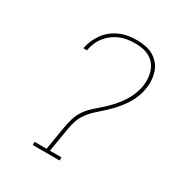

<svg xmlns="http://www.w3.org/2000/svg" viewBox="-173 -871 946 998"><g transform="rotate(30 300.0 -371.5)"><path d="M165 0V-19H237L260 -159Q265 -187 273 -215Q281 -243 297.5 -268Q314 -293 336.5 -313.5Q359 -334 382 -354Q405 -374 425.5 -396.5Q446 -419 463 -443.5Q480 -468 491.5 -495.5Q503 -523 508 -551Q512 -574 510.5 -597Q509 -620 502 -640.5Q495 -661 481.5 -678Q468 -695 448.5 -705.5Q429 -716 407 -720Q385 -724 362 -724Q340 -724 317.5 -720.5Q295 -717 274 -708.5Q253 -700 233.5 -685.5Q214 -671 199.5 -652.5Q185 -634 176 -612.5Q167 -591 163 -569V-567H142V-569Q146 -593 156.5 -617Q167 -641 182.5 -662Q198 -683 219 -699Q240 -715 263.5 -725Q287 -735 312.5 -739Q338 -743 362 -743Q388 -743 413 -738.5Q438 -734 459.5 -722Q481 -710 497 -691.5Q513 -673 521 -649.5Q529 -626 531 -600.5Q533 -575 528 -548Q524 -520 513 -493Q502 -466 485 -440.5Q468 -415 448 -392.5Q428 -370 405.5 -349.5Q383 -329 360.5 -309Q338 -289 320 -264.5Q302 -240 293 -212Q284 -184 280 -156L257 -19H326V0Z"/></g></svg>

Font: Iosevka Etoile Thin
Style: Italic
Weight: 100
Italic angle: -9°
Designer: Belleve Invis
Foundry: Belleve Invis
Version: Version 22.1.2; ttfautohint (v1.8.4)